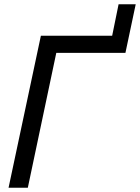

<svg xmlns="http://www.w3.org/2000/svg" viewBox="-20 -877 654 897"><path d="M20 0 171 -710H504L534 -857H614L566 -630H243L110 0Z"/></svg>

Font: Raleway Medium
Style: Italic
Weight: 500
Italic angle: -12°
Designer: Matt McInerney, Pablo Impallari, Rodrigo Fuenzalida
Foundry: Matt McInerney, Pablo Impallari, Rodrigo Fuenzalida
Version: Version 4.026